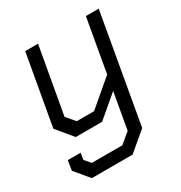

<svg xmlns="http://www.w3.org/2000/svg" viewBox="-168 -620 905 959"><g transform="rotate(-30 284.5 -140.0)"><path d="M538 -498 428 127 320 218H85L17 136L26 80H100L94 118L123 152H299L358 103L395 -106L270 0H118L42 -92L114 -498H188L120 -115L162 -66H262L410 -192L464 -498Z"/></g></svg>

Font: Chakra Petch
Style: Italic
Weight: 400
Italic angle: -10°
Designer: Katatrad Aksorn Co.,Ltd.
Foundry: Cadson Demak Co.,Ltd.
Version: Version 1.000; ttfautohint (v1.6)